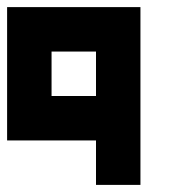

<svg xmlns="http://www.w3.org/2000/svg" viewBox="-20 -395 540 540"><path d="M375 -375V125H250V0H0V-375ZM125 -250V-125H250V-250Z"/></svg>

Font: Bytesized
Style: Regular
Weight: 400
Monospace: yes
Designer: baltdev
Version: Version 1.000